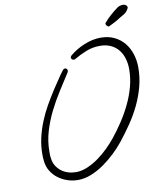

<svg xmlns="http://www.w3.org/2000/svg" viewBox="-100 -1004 926 1112"><g transform="rotate(-10 362.5 -448.0)"><path d="M724.6 -552.7Q724.6 -494.1 710 -439.5Q695.3 -384.8 670.9 -334Q646.5 -283.2 613.8 -235.4Q581.1 -187.5 545.9 -143.6Q522.5 -114.3 490.7 -84Q459 -53.7 422.9 -28.3Q386.7 -2.9 347.2 13.2Q307.6 29.3 268.6 29.3Q236.3 29.3 206.1 19Q175.8 8.8 151.4 -9.8Q127 -28.3 110.8 -55.2Q94.7 -82 91.8 -116.2Q90.8 -125 90.3 -134.3Q89.8 -143.6 89.8 -152.3Q89.8 -202.1 100.6 -249Q111.3 -295.9 129.4 -340.8Q147.5 -385.7 171.4 -427.7Q195.3 -469.7 221.7 -510.7Q239.3 -536.1 256.3 -562.5Q273.4 -588.9 293 -614.3Q298.8 -620.1 304.7 -620.1Q310.5 -620.1 314.9 -615.7Q319.3 -611.3 319.3 -605.5Q319.3 -602.5 317.4 -596.7Q286.1 -547.9 253.4 -496.6Q220.7 -445.3 193.8 -391.1Q167 -336.9 149.9 -279.8Q132.8 -222.7 132.8 -161.1Q132.8 -151.4 132.8 -142.1Q132.8 -132.8 134.8 -122.1Q137.7 -96.7 149.4 -77.6Q161.1 -58.6 178.7 -44.9Q196.3 -31.2 218.8 -24.4Q241.2 -17.6 264.6 -17.6Q298.8 -17.6 333.5 -32.7Q368.2 -47.9 399.9 -70.8Q431.6 -93.8 459.5 -121.6Q487.3 -149.4 507.8 -174.8Q539.1 -213.9 568.4 -258.3Q597.7 -302.7 620.6 -350.6Q643.6 -398.4 657.2 -449.2Q670.9 -500 670.9 -551.8Q670.9 -585 662.1 -614.7Q653.3 -644.5 635.3 -666.5Q617.2 -688.5 590.3 -701.2Q563.5 -713.9 527.3 -713.9Q484.4 -713.9 446.8 -699.2Q409.2 -684.6 373 -663.1Q369.1 -661.1 365.2 -661.1Q358.4 -661.1 354 -665.5Q349.6 -669.9 349.6 -675.8Q349.6 -681.6 355.5 -687.5Q392.6 -718.8 441.9 -739.3Q491.2 -759.8 539.1 -759.8Q584 -759.8 618.7 -743.2Q653.3 -726.6 676.8 -698.2Q700.2 -669.9 712.4 -632.3Q724.6 -594.7 724.6 -552.7ZM724.6 -904.3Q715.8 -882.8 698.2 -871.1Q691.4 -866.2 684.6 -862.8Q677.7 -859.4 669.9 -854.5Q637.7 -833 598.6 -815.4Q592.8 -815.4 586.9 -821.8Q581.1 -828.1 581.1 -834Q581.1 -835 581.5 -835.9Q582 -836.9 582 -837.9Q599.6 -859.4 621.1 -878.4Q642.6 -897.5 665 -914.1Q680.7 -924.8 699.2 -924.8Q709 -924.8 716.3 -919.9Q723.6 -915 724.6 -904.3Z"/></g></svg>

Font: Calligraffiti
Style: Regular
Weight: 400
Designer: Dathan Boardman
Foundry: Open Window
Version: Version 1.000